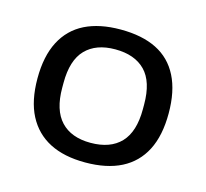

<svg xmlns="http://www.w3.org/2000/svg" viewBox="-65 -772 553 516"><g transform="rotate(15 211.5 -514.0)"><path d="M211.2 -329.1Q152.5 -329.1 112.3 -349.8Q72.1 -370.5 50.7 -411.5Q29.4 -452.5 29.4 -514.5Q29.4 -576.1 50.7 -617.3Q72.1 -658.5 112.7 -678.8Q153.4 -699 212.1 -699Q271.8 -699 312.2 -678.8Q352.7 -658.5 373.5 -617.3Q394.4 -576.1 394.4 -514.5Q394.4 -452.5 373.3 -411.5Q352.2 -370.5 311.6 -349.8Q270.9 -329.1 211.2 -329.1ZM211.6 -383.8Q266.5 -383.8 295.5 -414.2Q324.5 -444.7 324.5 -507.2V-520.4Q324.5 -583.9 295.2 -613.9Q265.9 -643.8 211.6 -643.8Q158.4 -643.8 129.3 -613.9Q100.2 -583.9 100.2 -520.9V-507.2Q100.2 -445.2 129 -414.5Q157.8 -383.8 211.6 -383.8Z"/></g></svg>

Font: Archivo SemiBold SemiExpanded
Style: Regular
Weight: 600
Width: 6
Version: Version 2.001